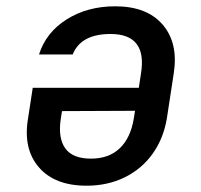

<svg xmlns="http://www.w3.org/2000/svg" viewBox="-20 -580 640 610"><path d="M346 -560Q447 -560 497 -501.5Q547 -443 532 -347L510 -203Q499 -139 464.5 -91Q430 -43 376 -16.5Q322 10 255 10Q154 10 103.5 -48.5Q53 -107 69 -203L84 -301H421L428 -347Q448 -472 331 -472Q237 -472 211 -407H104Q126 -477 192 -518.5Q258 -560 346 -560ZM173 -202Q164 -141 187.5 -108.5Q211 -76 269 -76Q326 -76 360.5 -109Q395 -142 405 -203L409 -228L177 -227Z"/></svg>

Font: NKDuy Mono SemiBold
Style: Italic
Weight: 600
Italic angle: -9°
Monospace: yes
Designer: NKDuy
Foundry: NKDuy
Version: Version 2.251; ttfautohint (v1.8.4.7-5d5b)